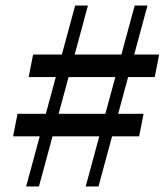

<svg xmlns="http://www.w3.org/2000/svg" viewBox="-20 -670 595 690"><path d="M74 0H120L296 -650H250L74 0ZM43 -261 27 -180H480L496 -261H43ZM536 -393 552 -474H99L83 -393H536ZM288 0H334L510 -650H464L288 0Z"/></svg>

Font: Source Serif 4 Variable
Style: Italic
Weight: 400
Italic angle: -12°
Designer: Frank Grießhammer
Foundry: Adobe Systems Incorporated
Version: Version 4.004;hotconv 1.0.116;makeotfexe 2.5.65601